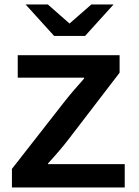

<svg xmlns="http://www.w3.org/2000/svg" viewBox="-20 -811 620 856"><path d="M221.2 -650.9 94.2 -791H193.4L290 -706.1L387.2 -791H486.3L359.4 -650.9ZM59.1 -564.9H513.2V-486.8L287.1 -191.9Q251.5 -145 193.8 -82V-79.1H536.1V24.9H33.2V-58.1L262.2 -351.1Q301.8 -401.9 355 -460.9V-464.8H59.1Z"/></svg>

Font: BIZ UDPGothic
Style: Bold
Weight: 700
Designer: TypeBank Co., Ltd.
Foundry: Morisawa Inc.
Version: Version 1.051